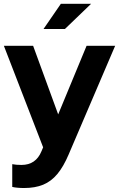

<svg xmlns="http://www.w3.org/2000/svg" viewBox="-20 -758 617 994"><path d="M104.7 215.4Q87.2 215.4 70.7 213.9Q54.3 212.4 43.4 209.7V91.9Q62.6 95.9 91.2 95.9Q165.7 95.9 194.7 25.1L203.3 4.7L0 -521H151.4L281.2 -165.8L428.3 -521H576.2L335.5 41.5Q308.8 104.5 277 142.8Q245.1 181 203.5 198.2Q161.9 215.4 104.7 215.4ZM205.3 -607.9 295 -738.2H451.5L316.1 -607.9Z"/></svg>

Font: Red Hat Display
Style: Regular
Weight: 300
Designer: Pentagram, MCKL
Foundry: Pentagram, MCKL
Version: Version 1.023